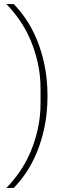

<svg xmlns="http://www.w3.org/2000/svg" viewBox="-20 -780 340 938"><path d="M212 -311Q212 -230 198 -162Q184 -94 161 -38Q138 18 108.5 62Q79 106 47 138H11Q45 104 75.5 60Q106 16 128.5 -36.5Q151 -89 164.5 -149Q178 -209 178 -274V-348Q178 -413 164.5 -473Q151 -533 128.5 -585.5Q106 -638 75.5 -682Q45 -726 11 -760H47Q79 -728 108.5 -684Q138 -640 161 -584Q184 -528 198 -460Q212 -392 212 -311Z"/></svg>

Font: IBM Plex Sans Cond ExtLt
Style: Regular
Weight: 200
Width: 3
Designer: Mike Abbink, Paul van der Laan, Pieter van Rosmalen
Foundry: Bold Monday
Version: Version 1.3